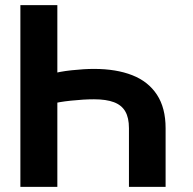

<svg xmlns="http://www.w3.org/2000/svg" viewBox="-20 -727 751 747"><path d="M481.7 0V-228.6Q481.7 -269 467.4 -293.5Q453.2 -318.1 423.2 -329.4Q393.3 -340.7 345.6 -340.7Q306.3 -340.7 256.2 -335.4Q206 -330.2 177.5 -321.6V-438.3Q208.8 -448.3 258.1 -453.6Q307.4 -458.9 345.6 -458.9Q432.2 -458.9 494.6 -434.4Q557 -409.9 590.7 -358.4Q624.3 -307 624.3 -228.6V0ZM59.3 0V-707H203.1V0Z"/></svg>

Font: Pretendard JP Variable
Style: Regular
Weight: 400
Designer: Base glyphs from Inter by Rasmus Andersson; Hangul glyphs from Noto Sans CJK(Source Han Sans) by Jang Soo-young and Kang
Foundry: Kil Hyung-jin
Version: Version 1.307;Glyphs 3.2 (3192)